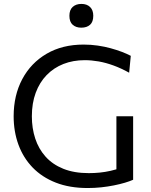

<svg xmlns="http://www.w3.org/2000/svg" viewBox="-20 -955 773 986"><path d="M430 10.6Q337.2 10.6 266.4 -17.2Q195.6 -45 147.4 -94.9Q99.3 -144.9 74.7 -212.1Q50.1 -279.4 50.1 -357.9Q50.1 -465.5 94.4 -548.7Q138.7 -631.8 219.5 -679Q300.2 -726.1 409.4 -726.1Q446.9 -726.1 482.1 -720.9Q517.4 -715.8 548.7 -707.1Q580 -698.5 606.3 -688.5Q632.6 -678.4 651.6 -668.3L643.3 -581.6Q602.1 -604.4 563 -618.7Q523.8 -633 486.9 -639.5Q449.9 -646 415.1 -646Q355.4 -646 305.7 -626.5Q256.1 -606.9 219.6 -569.5Q183.2 -532 163.4 -478.5Q143.6 -425 143.6 -357.6Q143.6 -296.5 160.9 -243.6Q178.2 -190.7 213.9 -150.7Q249.6 -110.7 305 -88.3Q360.5 -65.9 436.3 -65.9Q464.5 -65.9 492.4 -68.7Q520.3 -71.5 547.7 -77.7Q575.1 -83.9 601.6 -93.6Q628 -103.3 652.9 -117L663.7 -31.8Q646.5 -24.2 621.2 -16.6Q595.8 -9.1 564.9 -2.9Q534 3.3 499.8 7Q465.6 10.6 430 10.6ZM577.8 -30.4Q577.8 -83.5 577.8 -122.9Q577.8 -162.4 577.8 -201.9Q577.8 -248.8 577.8 -284.8Q577.8 -320.8 577.8 -357.8H663.7Q663.7 -320.8 663.7 -284.8Q663.7 -248.8 663.7 -201.9Q663.7 -162.4 663.7 -123.1Q663.7 -83.9 663.7 -31.8ZM397.2 -812.9Q370.2 -812.9 353.3 -827.8Q336.4 -842.7 336.4 -874Q336.4 -904.1 353.3 -919.5Q370.2 -934.9 398.2 -934.9Q426.1 -934.9 442.6 -919Q459 -903.1 459 -874Q459 -842.7 442.5 -827.8Q425.9 -812.9 397.2 -812.9Z"/></svg>

Font: Commissioner Thin
Style: Regular
Weight: 100
Designer: Kostas Bartsokas
Foundry: Kostas Bartsokas
Version: Version 1.001;gftools[0.9.23]